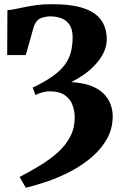

<svg xmlns="http://www.w3.org/2000/svg" viewBox="-20 -769 605 920"><path d="M103.5 130.5 74 79Q126.5 51.5 174 22.5Q221.5 -6.5 258.5 -40.2Q295.5 -74 316.8 -114.8Q338 -155.5 338 -206Q338 -237 327.5 -265.5Q317 -294 290.8 -312.8Q264.5 -331.5 218 -331.5Q201 -331.5 181.2 -326Q161.5 -320.5 150 -313.5L136.5 -349Q194 -376.5 231 -402.8Q268 -429 289.2 -457Q310.5 -485 319.2 -517.8Q328 -550.5 328 -590.5Q328 -626.5 314.2 -648.5Q300.5 -670.5 276.2 -680.5Q252 -690.5 221 -690.5Q201.5 -690.5 178.8 -683.2Q156 -676 143 -645L103.5 -505H14.5L15.5 -720.5Q33 -721.5 54.5 -726Q76 -730.5 102 -735.8Q128 -741 158.8 -745Q189.5 -749 226.5 -749Q326 -749 383.8 -728.5Q441.5 -708 466.5 -670.2Q491.5 -632.5 491.5 -580Q491.5 -546.5 476.2 -516Q461 -485.5 436.2 -458.8Q411.5 -432 381.2 -411Q351 -390 321 -375.5Q377 -372.5 415.2 -358Q453.5 -343.5 476.2 -320.8Q499 -298 509.5 -269.8Q520 -241.5 520 -212Q520 -153 492.8 -104.2Q465.5 -55.5 420.5 -16.8Q375.5 22 320.5 51Q265.5 80 209.2 99.5Q153 119 103.5 130.5Z"/></svg>

Font: Merriweather 24pt Black
Style: Regular
Weight: 900
Designer: Eben Sorkin
Foundry: Eben Sorkin
Version: Version 2.100